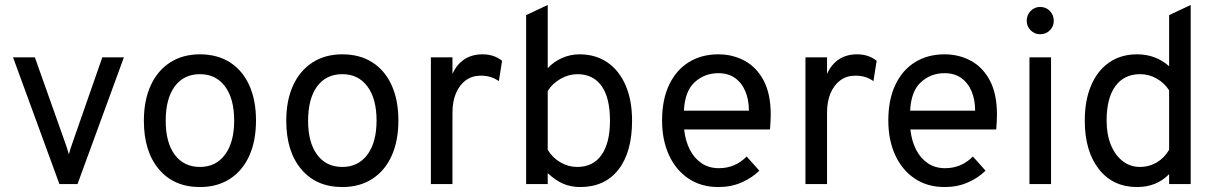

<svg xmlns="http://www.w3.org/2000/svg" viewBox="-20 -742 4902 774"><path d="M219.5 0 32.5 -511H120.5L241.5 -170Q246 -157.5 250 -145.5Q254 -133.5 257.5 -120Q261.5 -133.5 265.2 -145.5Q269 -157.5 273.5 -170L392.5 -511H479.5L292.5 0Z M786 12Q681 12 620.5 -59.8Q560 -131.5 560 -255Q560 -337.5 587.5 -397.5Q615 -457.5 665.8 -490.2Q716.5 -523 786 -523Q856 -523 906.8 -490.8Q957.5 -458.5 984.8 -398.5Q1012 -338.5 1012 -256Q1012 -173.5 984.5 -113.2Q957 -53 906.2 -20.5Q855.5 12 786 12ZM786 -69Q850.5 -69 887.2 -118.8Q924 -168.5 924 -256Q924 -344 887.2 -393.5Q850.5 -443 786 -443Q721 -443 684.5 -393.8Q648 -344.5 648 -255Q648 -167.5 684.5 -118.2Q721 -69 786 -69Z M1360 12Q1255 12 1194.5 -59.8Q1134 -131.5 1134 -255Q1134 -337.5 1161.5 -397.5Q1189 -457.5 1239.8 -490.2Q1290.5 -523 1360 -523Q1430 -523 1480.8 -490.8Q1531.5 -458.5 1558.8 -398.5Q1586 -338.5 1586 -256Q1586 -173.5 1558.5 -113.2Q1531 -53 1480.2 -20.5Q1429.5 12 1360 12ZM1360 -69Q1424.5 -69 1461.2 -118.8Q1498 -168.5 1498 -256Q1498 -344 1461.2 -393.5Q1424.5 -443 1360 -443Q1295 -443 1258.5 -393.8Q1222 -344.5 1222 -255Q1222 -167.5 1258.5 -118.2Q1295 -69 1360 -69Z M1717 0V-511H1804V-444Q1821.5 -483 1852.2 -503Q1883 -523 1925 -523Q1971.5 -523 2004 -497L1991 -415Q1974.5 -426.5 1956.8 -431.8Q1939 -437 1918 -437Q1883.5 -437 1858 -418.5Q1832.5 -400 1818.2 -366.5Q1804 -333 1804 -288V0Z M2319 12Q2281 12 2250 -1.5Q2219 -15 2188 -44V0H2101V-681L2188 -722V-467Q2212 -493.5 2245.8 -508.2Q2279.5 -523 2316 -523Q2381 -523 2428.5 -490.5Q2476 -458 2502 -398Q2528 -338 2528 -256Q2528 -128.5 2473 -58.2Q2418 12 2319 12ZM2307 -69Q2371 -69 2405 -117.5Q2439 -166 2439 -256Q2439 -347.5 2405.2 -395.2Q2371.5 -443 2307 -443Q2272.5 -443 2239 -423.8Q2205.5 -404.5 2188 -375V-138Q2207 -106.5 2238.8 -87.8Q2270.5 -69 2307 -69Z M2876 12Q2806 12 2755 -22.5Q2704 -57 2676.5 -117.5Q2649 -178 2649 -256Q2649 -340.5 2677.5 -400.2Q2706 -460 2757 -491.5Q2808 -523 2876 -523Q2933.5 -523 2981.5 -497.2Q3029.5 -471.5 3058.2 -417.8Q3087 -364 3087 -280Q3087 -268 3086.2 -252.2Q3085.5 -236.5 3084 -220H2738Q2743 -173.5 2761 -138.5Q2779 -103.5 2808.5 -83.8Q2838 -64 2878 -64Q2910.5 -64 2938.2 -75.5Q2966 -87 2990 -111L3041 -54Q3012.5 -25.5 2970.2 -6.8Q2928 12 2876 12ZM2737 -296H2999Q2999 -339.5 2984.8 -373.8Q2970.5 -408 2943 -427.5Q2915.5 -447 2876 -447Q2820.5 -447 2780.8 -411Q2741 -375 2737 -296Z M3227 0V-511H3314V-444Q3331.5 -483 3362.2 -503Q3393 -523 3435 -523Q3481.5 -523 3514 -497L3501 -415Q3484.5 -426.5 3466.8 -431.8Q3449 -437 3428 -437Q3393.5 -437 3368 -418.5Q3342.5 -400 3328.2 -366.5Q3314 -333 3314 -288V0Z M3788 12Q3718 12 3667 -22.5Q3616 -57 3588.5 -117.5Q3561 -178 3561 -256Q3561 -340.5 3589.5 -400.2Q3618 -460 3669 -491.5Q3720 -523 3788 -523Q3845.5 -523 3893.5 -497.2Q3941.5 -471.5 3970.2 -417.8Q3999 -364 3999 -280Q3999 -268 3998.2 -252.2Q3997.5 -236.5 3996 -220H3650Q3655 -173.5 3673 -138.5Q3691 -103.5 3720.5 -83.8Q3750 -64 3790 -64Q3822.5 -64 3850.2 -75.5Q3878 -87 3902 -111L3953 -54Q3924.5 -25.5 3882.2 -6.8Q3840 12 3788 12ZM3649 -296H3911Q3911 -339.5 3896.8 -373.8Q3882.5 -408 3855 -427.5Q3827.5 -447 3788 -447Q3732.5 -447 3692.8 -411Q3653 -375 3649 -296Z M4130 0V-511H4217V0ZM4173 -604Q4150.5 -604 4134.8 -619.8Q4119 -635.5 4119 -658Q4119 -681.5 4134.8 -697.8Q4150.5 -714 4173 -714Q4196.5 -714 4212.2 -697.8Q4228 -681.5 4228 -658Q4228 -635.5 4212.2 -619.8Q4196.5 -604 4173 -604Z M4564 12Q4466.5 12 4409.8 -60.2Q4353 -132.5 4353 -256Q4353 -338 4378.8 -398Q4404.5 -458 4451.8 -490.5Q4499 -523 4564 -523Q4639 -523 4693 -475V-681L4780 -722V0H4693V-40Q4642.5 12 4564 12ZM4576 -69Q4612 -69 4642.8 -87Q4673.5 -105 4693 -138V-378Q4673.5 -408 4642.5 -425.5Q4611.5 -443 4576 -443Q4511.5 -443 4476.2 -394.5Q4441 -346 4441 -256Q4441 -200.5 4458 -158.5Q4475 -116.5 4505.5 -92.8Q4536 -69 4576 -69Z"/></svg>

Font: Overpass
Style: Regular
Weight: 400
Designer: Delve Withrington, Dave Bailey, Thomas Jockin
Foundry: Delve Fonts LLC
Version: Version 4.000